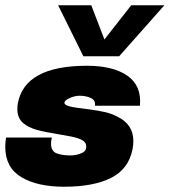

<svg xmlns="http://www.w3.org/2000/svg" viewBox="-36 -701 645 730"><path d="M-16 -143Q-16 -160 -13 -178H161Q158 -165 158 -155Q158 -126 179.5 -118Q201 -110 231 -110Q251 -110 270 -117Q289 -124 291 -136Q295 -156 280 -166Q265 -176 234 -182L184 -191Q133 -199 103 -207.5Q73 -216 52 -233Q30 -252 30 -286Q30 -300 32 -309Q59 -451 295 -451Q394 -451 448.5 -413Q503 -375 496 -299H325Q328 -320 309 -328.5Q290 -337 267 -337Q248 -337 228.5 -328Q209 -319 209 -310Q209 -302 227 -297Q245 -292 282 -288L305 -285Q341 -280 364.5 -274.5Q388 -269 409 -258Q471 -229 471 -165Q471 -151 468 -134Q453 -58 386 -24.5Q319 9 208 9Q106 9 45 -27.5Q-16 -64 -16 -143ZM185 -681H311L361 -551L463 -681H589L417 -487H281Z"/></svg>

Font: Teachers ExtraBold
Style: Italic
Weight: 800
Designer: Alfredo Marco Pradil & Chank Diesel
Version: Version 0.009